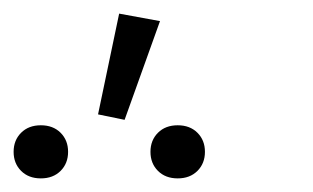

<svg xmlns="http://www.w3.org/2000/svg" viewBox="-440 -871 460 282"><path d="M-420 -648Q-420 -665 -409 -676Q-398 -687 -380 -687Q-362 -687 -351 -676Q-340 -665 -340 -648Q-340 -631 -351 -620Q-362 -609 -380 -609Q-398 -609 -409 -620Q-420 -631 -420 -648ZM-219 -648Q-219 -665 -208 -676Q-197 -687 -179 -687Q-161 -687 -150 -676Q-139 -665 -139 -648Q-139 -631 -150 -620Q-161 -609 -179 -609Q-197 -609 -208 -620Q-219 -631 -219 -648ZM-296 -703 -265 -851 -205 -840 -257 -695Z"/></svg>

Font: Jldddboxgfspflltxgxzjzlszac
Style: Regular
Weight: 300
Designer: Carrois Corporate & Edenspiekermann
Foundry: Carrois Corporate GbR & Edenspiekermann AG
Version: Version 2.001